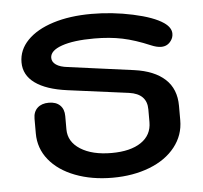

<svg xmlns="http://www.w3.org/2000/svg" viewBox="-46 -632 732 691"><g transform="rotate(-5 319.5 -287.0)"><path d="M72 -173V-226Q72 -251 87 -265Q102 -279 128 -279Q154 -279 168.5 -265Q183 -251 183 -226V-178Q183 -133 225.5 -106Q268 -79 338 -79Q406 -79 444.5 -105Q483 -131 483 -178V-224Q483 -280 419 -289L199 -318Q123 -328 83 -357Q43 -386 43 -432Q43 -477 76.5 -511.5Q110 -546 170 -565Q230 -584 309 -584Q384 -584 458 -568Q532 -552 567 -528Q593 -510 593 -488Q593 -474 585 -463Q572 -444 549 -444Q533 -444 512 -453Q458 -476 412.5 -485.5Q367 -495 311 -495Q236 -495 193.5 -480Q151 -465 151 -439Q151 -424 165.5 -414Q180 -404 207 -401L445 -369Q517 -359 555.5 -323.5Q594 -288 594 -227V-175Q594 -121 560.5 -78.5Q527 -36 467.5 -13Q408 10 334 10Q259 10 199 -13Q139 -36 105.5 -77.5Q72 -119 72 -173Z"/></g></svg>

Font: Kodchasan SemiBold
Style: Regular
Weight: 600
Version: Version 1.000; ttfautohint (v1.6)